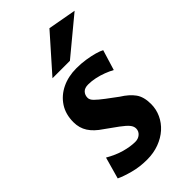

<svg xmlns="http://www.w3.org/2000/svg" viewBox="-213 -726 803 803"><g transform="rotate(-45 189.0 -324.0)"><path d="M151.7 14.9Q108.7 14.9 71 4.7Q33.3 -5.4 9.5 -16.7L36.5 -113Q72.9 -91.8 107.3 -82.3Q141.7 -72.8 170 -72.8Q187.3 -72.8 199.6 -83.3Q211.8 -93.9 211.8 -110Q211.8 -122.5 202 -134.7Q192.2 -146.9 168 -164.8L113.3 -204.2Q78.7 -227 61.7 -253.3Q44.7 -279.6 44.7 -313.8Q44.7 -360.7 66.7 -394.4Q88.8 -428.1 126.8 -446.5Q164.9 -464.9 213.1 -464.9Q241.8 -464.9 267.8 -460.8Q293.8 -456.7 314.4 -450.9Q335 -445 345.8 -438.9L318.4 -349Q302.1 -357.8 282.1 -365.5Q262.1 -373.1 241.1 -377.6Q220.1 -382.1 199.9 -382.1Q178.8 -382.1 168.7 -371.2Q158.6 -360.4 158.6 -344.1Q158.6 -332.4 171 -320.1Q183.4 -307.7 207.9 -289.1L256.9 -252.6Q292.3 -230.6 310.3 -205.6Q328.4 -180.6 328.4 -138.2Q328.4 -107.1 315.5 -79.2Q302.6 -51.3 279.2 -30.3Q255.8 -9.4 223.4 2.7Q190.9 14.9 151.7 14.9ZM112.8 -505.9 251.8 -662.9 377.9 -640.1 215.9 -505.9Z"/></g></svg>

Font: Ancizar Sans Thin
Style: Italic
Weight: 100
Italic angle: -4°
Designer: Cesar Puertas, Viviana Monsalve, Julian Moncada, Julian Prieto, Jose Castro, Mariel Hernandez, Felipe Aragon, Sara Alarc
Version: Version 8.100